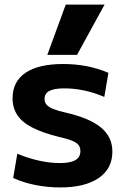

<svg xmlns="http://www.w3.org/2000/svg" viewBox="-20 -810 547 840"><path d="M243.3 10Q187.3 10 133.8 -0.8Q80.3 -11.7 37.7 -31.3L55.7 -137.3Q104 -117.6 151.2 -107.1Q198.3 -96.6 242 -96.6Q288 -96.6 309.9 -109.5Q331.7 -122.3 331.7 -149Q331.7 -165 323.7 -175.5Q315.7 -186 295.5 -194.3Q275.3 -202.7 238.3 -211Q167 -228.7 122.2 -251.5Q77.3 -274.4 56.2 -306Q35 -337.7 35 -380Q35 -453.3 91.8 -491.7Q148.7 -530 256.7 -530Q308.6 -530 358 -520.7Q407.3 -511.3 454.3 -491.3L436.3 -386Q391.6 -405 347.7 -414.2Q303.7 -423.4 261.6 -423.4Q217.3 -423.4 196.1 -412.2Q174.9 -401 174.9 -377Q174.9 -363 183.6 -352.3Q192.3 -341.7 212.3 -333.5Q232.3 -325.3 266 -317.7Q319.6 -305.3 358.5 -289Q397.3 -272.7 422.1 -251.8Q447 -231 459.3 -204.8Q471.6 -178.7 471.6 -146.3Q471.6 -72 411.6 -31Q351.6 10 243.3 10ZM317 -570H187L267.7 -790H437.6Z"/></svg>

Font: M PLUS 2 Thin
Style: Regular
Weight: 100
Designer: Coji Morishita
Foundry: UNDERFOREST DESIGN
Version: Version 1.001